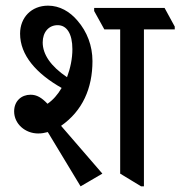

<svg xmlns="http://www.w3.org/2000/svg" viewBox="-20 -652 638 679"><path d="M265 7 342 -38 196 -207C272 -260 307 -340 307 -436C307 -490 288 -540 254 -579C227 -611 191 -632 150 -632C91 -632 51 -590 51 -533C51 -457 108 -392 198 -341C184 -317 167 -298 148 -285C127 -307 110 -317 88 -317C56 -317 30 -295 30 -258C30 -214 69 -180 115 -180C128 -180 138 -182 149 -185ZM479 7H489V-548H598V-558L562 -624H313V-613L349 -548H405V-38ZM131 -502C131 -538 152 -563 184 -563C216 -563 236 -533 236 -478C236 -445 229 -411 217 -379C159 -418 131 -460 131 -502Z"/></svg>

Font: Noto Serif Devanagari Condensed Medium
Style: Regular
Weight: 500
Width: 3
Designer: Universal Thirst, Indian Type Foundry and the Monotype Design Team
Foundry: Monotype Imaging Inc.
Version: Version 2.004